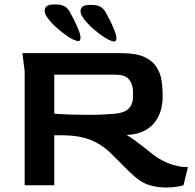

<svg xmlns="http://www.w3.org/2000/svg" viewBox="-20 -826 868 856"><path d="M719 10Q679 10 640.5 -2.5Q602 -15 553 -64L481 -136Q437 -181 384.5 -202Q332 -223 253 -223H222V0H90V-508L80 -589H523Q587 -589 623.5 -572Q660 -555 677.5 -527.5Q695 -500 700 -469Q705 -438 705 -410V-391Q705 -369 699 -342Q693 -315 676 -289Q659 -263 627.5 -245Q596 -227 545 -224Q558 -217 578 -202.5Q598 -188 619.5 -171Q641 -154 659 -140Q677 -126 687 -120Q723 -99 751 -91Q779 -83 797 -82Q815 -81 818 -81L798 0Q789 3 768 6.5Q747 10 719 10ZM372 -314Q410 -314 440 -315.5Q470 -317 494 -319Q538 -324 555.5 -343.5Q573 -363 573 -394V-417Q573 -449 556 -471Q539 -493 495 -493H222V-319Q266 -316 303 -315Q340 -314 372 -314ZM339 -658Q339 -671 329.5 -694.5Q320 -718 308 -741.5Q296 -765 289 -777Q280 -791 266.5 -798.5Q253 -806 229 -806H218Q179 -806 179 -777Q179 -762 197.5 -739Q216 -716 241.5 -694.5Q267 -673 289 -659Q305 -649 322 -644Q339 -639 339 -658ZM499 -656Q499 -669 489.5 -692.5Q480 -716 468 -739.5Q456 -763 449 -775Q440 -789 426.5 -796.5Q413 -804 389 -804H378Q339 -804 339 -775Q339 -760 357.5 -737Q376 -714 401.5 -692.5Q427 -671 449 -657Q465 -647 482 -642Q499 -637 499 -656Z"/></svg>

Font: Goldman
Style: Regular
Weight: 400
Designer: Jaikishan Patel
Version: Version 1.000; ttfautohint (v1.8.3)